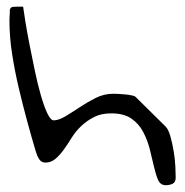

<svg xmlns="http://www.w3.org/2000/svg" viewBox="-20 -543 544 564"><path d="M306.6 -210Q277.3 -210 256.3 -199.2Q235.4 -188.5 218.8 -172.9Q202.1 -157.2 190.4 -138.2Q178.7 -119.1 167 -103Q155.3 -86.9 142.6 -76.2Q129.9 -65.4 113.3 -65.4Q101.6 -65.4 95.2 -75.2Q88.9 -85 85.9 -95.7Q73.2 -137.7 60.1 -186Q46.9 -234.4 35.2 -284.2Q23.4 -334 15.6 -384.3Q7.8 -434.6 7.8 -480.5V-486.3Q7.8 -491.2 8.3 -496.6Q8.8 -502 8.8 -505.9V-513.7Q10.7 -522.5 18.6 -522.9Q26.4 -523.4 33.2 -523.4Q34.2 -523.4 40.5 -523.4Q46.9 -523.4 47.9 -523.4Q49.8 -508.8 54.7 -478.5Q59.6 -448.2 66.9 -411.1Q74.2 -374 82.5 -334.5Q90.8 -294.9 100.1 -262.7Q109.4 -230.5 119.1 -210Q128.9 -189.5 137.7 -189.5Q152.3 -189.5 171.9 -201.2Q191.4 -212.9 213.4 -227.5Q235.4 -242.2 260.3 -254.9Q285.2 -267.6 312.5 -267.6Q318.4 -267.6 328.1 -267.1Q337.9 -266.6 348.1 -265.6Q358.4 -264.6 367.7 -262.7Q377 -260.7 379.9 -256.8L466.8 -170.9Q474.6 -163.1 480.5 -142.6Q486.3 -122.1 490.2 -98.6Q494.1 -75.2 495.1 -54.2Q496.1 -33.2 496.1 -21.5Q496.1 -7.8 487.3 -3.4Q478.5 1 466.8 1Q451.2 1 444.3 -14.6Q437.5 -30.3 432.1 -54.2Q426.8 -78.1 419.9 -105Q413.1 -131.8 400.4 -155.8Q387.7 -179.7 365.7 -194.8Q343.8 -210 306.6 -210Z"/></svg>

Font: Swanky and Moo Moo Cyrillic
Style: Regular
Weight: 400
Designer: Kimberly Geswein; Denis Ignatov
Foundry: Kimberly Geswein; Denis Ignatov
Version: Version 1.003 June 27, 2018